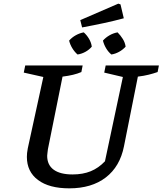

<svg xmlns="http://www.w3.org/2000/svg" viewBox="-20 -1019 889 1050"><path d="M359 11Q249 11 188 -34.5Q127 -80 127 -161Q127 -171 128 -182Q129 -193 132 -208L217 -598L110 -622L118 -661H432L425 -625Q404 -616 379 -610Q354 -604 322 -600L242 -203Q241 -191 239.5 -182.5Q238 -174 238 -167Q238 -117 273.5 -91Q309 -65 377 -65Q433 -65 476 -82.5Q519 -100 554 -137L652 -598L550 -622L558 -661H849L842 -625Q819 -617 793 -610.5Q767 -604 734 -600L658 -219Q636 -108 558.5 -48.5Q481 11 359 11ZM429 -869 419 -909 627 -999 639 -995 657 -919Q605 -905 549.5 -893Q494 -881 429 -869ZM404 -721Q387 -736 375 -756Q363 -776 358 -797Q374 -815 395 -826.5Q416 -838 438 -842Q455 -827 467 -806.5Q479 -786 482 -764Q468 -747 447 -735.5Q426 -724 404 -721ZM589 -721Q572 -735 560 -755.5Q548 -776 543 -797Q558 -814 579 -826Q600 -838 623 -842Q639 -826 651.5 -806Q664 -786 667 -764Q652 -747 631 -735.5Q610 -724 589 -721Z"/></svg>

Font: Piazzolla Thin SemiBold
Style: Italic
Weight: 600
Italic angle: -11.3°
Version: Version 2.005